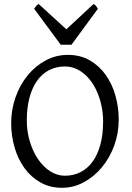

<svg xmlns="http://www.w3.org/2000/svg" viewBox="-20 -896 640 931"><path d="M480 -307.1Q480 -340.8 473.9 -373.8Q467.8 -406.7 456.5 -436.3Q445.3 -465.8 429 -491Q412.6 -516.1 392.1 -534.4Q371.6 -552.7 347.2 -563.2Q322.8 -573.7 294.9 -573.7Q251.5 -573.7 217 -555.4Q182.6 -537.1 158.9 -503.2Q135.3 -469.2 122.6 -420.9Q109.9 -372.6 109.9 -313Q109.9 -258.3 124.8 -209.5Q139.6 -160.6 164.8 -123.8Q189.9 -86.9 223.6 -65.4Q257.3 -43.9 294.9 -43.9Q335.4 -43.9 369.4 -60.8Q403.3 -77.6 428 -110.8Q452.6 -144 466.3 -193.4Q480 -242.7 480 -307.1ZM555.7 -315.9Q555.7 -249.5 533.7 -189.7Q511.7 -129.9 473.9 -84.5Q436 -39.1 386.2 -12.2Q336.4 14.6 280.8 14.6Q222.2 14.6 176.3 -11.2Q130.4 -37.1 98.9 -80.6Q67.4 -124 50.8 -180.7Q34.2 -237.3 34.2 -298.8Q34.2 -365.2 55.7 -425.3Q77.1 -485.4 114.3 -530.8Q151.4 -576.2 201.4 -603Q251.5 -629.9 309.1 -629.9Q369.6 -629.9 415.5 -603.3Q461.4 -576.7 492.7 -532.7Q523.9 -488.8 539.8 -432.1Q555.7 -375.5 555.7 -315.9ZM326.7 -679.2H274.4L145.5 -853.5Q148.9 -858.4 151.4 -861.8Q153.8 -865.2 156 -867.7Q158.2 -870.1 160.9 -872.1Q163.6 -874 167.5 -876.5L301.8 -753.9L433.6 -876.5Q441.9 -872.1 445.3 -867.7Q448.7 -863.3 454.6 -853.5Z"/></svg>

Font: Gentium Kaktovik
Style: Regular
Weight: 400
Designer: J. Victor Gaultney and Annie Olsen
Foundry: SIL International
Version: Version 1.102; 2013; Maintenance release